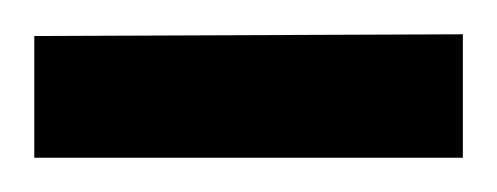

<svg xmlns="http://www.w3.org/2000/svg" viewBox="-20 -631 290 112"><path d="M0 -539V-610L250 -611V-539Z"/></svg>

Font: Kreon Light SemiBold
Style: Regular
Weight: 600
Version: Version 2.002